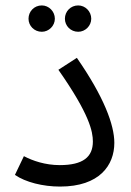

<svg xmlns="http://www.w3.org/2000/svg" viewBox="-20 -682 483 707"><path d="M268 -565C294 -565 316 -587 316 -613C316 -640 294 -662 268 -662C240 -662 219 -640 219 -613C219 -587 240 -565 268 -565ZM134 -565C160 -565 182 -587 182 -613C182 -640 160 -662 134 -662C106 -662 85 -640 85 -613C85 -587 106 -565 134 -565ZM35 -38C74 -11 138 5 201 5C347 5 401 -74 401 -156C401 -222 363 -325 263 -469L195 -425C310 -261 322 -197 322 -161C322 -104 286 -74 200 -74C147 -74 100 -90 68 -107Z"/></svg>

Font: Noto Sans Arabic SemCond
Style: Regular
Weight: 400
Width: 4
Designer: Monotype Design Team, Nadine Chahine, Nizar Qandah and Khaled Hosny
Foundry: Monotype Imaging Inc.
Version: Version 2.012